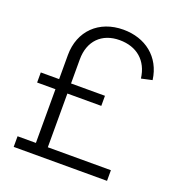

<svg xmlns="http://www.w3.org/2000/svg" viewBox="-136 -870 917 984"><g transform="rotate(20 323.0 -378.5)"><path d="M556 0V-58H212V-351H397V-406H212V-537C212 -638 274 -700 371 -700C464 -700 528 -647 540 -552L599 -565C583 -687 490 -757 371 -757C238 -757 147 -669 147 -537V-406H47V-351H147V-58H47V0Z"/></g></svg>

Font: Plus Jakarta Sans Light
Style: Regular
Weight: 300
Designer: Gumpita Rahayu
Foundry: Tokotype
Version: Version 2.071;gftools[0.9.30]